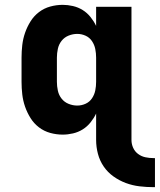

<svg xmlns="http://www.w3.org/2000/svg" viewBox="-20 -548 660 793"><path d="M614 225Q585 225 556 221.5Q527 218 500 208Q473 198 449 181Q425 164 408.5 140Q392 116 384.5 87.5Q377 59 377 30V-79Q368 -60 354 -42.5Q340 -25 321.5 -13.5Q303 -2 281.5 3Q260 8 239 8Q213 8 187.5 1Q162 -6 141 -22Q120 -38 106 -60.5Q92 -83 83.5 -107.5Q75 -132 72 -158Q69 -184 69 -210V-310Q69 -336 72 -362Q75 -388 83.5 -412.5Q92 -437 106 -459.5Q120 -482 141 -498Q162 -514 187.5 -521Q213 -528 239 -528Q260 -528 281.5 -523Q303 -518 321.5 -506.5Q340 -495 354 -477.5Q368 -460 377 -441V-520H523V30Q523 47 530 62.5Q537 78 550.5 88Q564 98 580.5 101.5Q597 105 614 105H620V225ZM299 -112Q317 -112 333.5 -119.5Q350 -127 360 -142Q370 -157 373.5 -174.5Q377 -192 377 -210V-310Q377 -328 373.5 -345.5Q370 -363 360 -378Q350 -393 333.5 -400.5Q317 -408 299 -408Q281 -408 263.5 -401Q246 -394 234.5 -379.5Q223 -365 219 -346.5Q215 -328 215 -310V-210Q215 -192 219 -173.5Q223 -155 234.5 -140.5Q246 -126 263.5 -119Q281 -112 299 -112Z"/></svg>

Font: Iosevka SS04 Heavy Extended
Style: Regular
Weight: 900
Width: 7
Monospace: yes
Designer: Belleve Invis
Foundry: Belleve Invis
Version: Version 19.0.0; ttfautohint (v1.8.4)